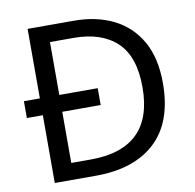

<svg xmlns="http://www.w3.org/2000/svg" viewBox="-80 -795 889 876"><g transform="rotate(-10 365.0 -357.0)"><path d="M317 -714Q424 -714 503 -674Q582 -634 625.5 -556.5Q669 -479 669 -364Q669 -183 570.5 -91.5Q472 0 295 0H104V-314H30V-392H104V-714ZM304 -637H194V-392H372V-314H194V-77H284Q574 -77 574 -361Q574 -504 503 -570.5Q432 -637 304 -637Z"/></g></svg>

Font: Noto Sans Tifinagh SIL
Style: Regular
Weight: 400
Designer: JamraPatel
Foundry: JamraPatel LLC
Version: Version 2.006; ttfautohint (v1.8.4.7-5d5b)